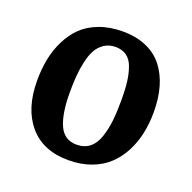

<svg xmlns="http://www.w3.org/2000/svg" viewBox="-102 -628 743 744"><g transform="rotate(20 269.5 -256.5)"><path d="M35.2 -234.9Q35.2 -281.7 43.2 -323Q51.3 -364.3 69.8 -402.1Q88.4 -439.9 116.2 -467.3Q144 -494.6 186.8 -510.7Q229.5 -526.9 283.2 -526.9Q338.4 -526.9 380.6 -508.5Q422.9 -490.2 449.2 -456.3Q475.6 -422.4 488.8 -376.5Q502 -330.6 502 -273.9Q502 -227.5 493.2 -185.8Q484.4 -144 465.1 -107.2Q445.8 -70.3 417.2 -43.5Q388.7 -16.6 346.9 -1.2Q305.2 14.2 253.9 14.2Q148.9 14.2 92 -52.7Q35.2 -119.6 35.2 -234.9ZM263.2 -53.2Q294.9 -53.2 316.4 -70.1Q337.9 -86.9 348.9 -119.4Q359.9 -151.9 364 -188.5Q368.2 -225.1 368.2 -274.9Q368.2 -318.8 364.3 -350.3Q360.4 -381.8 350.8 -408.2Q341.3 -434.6 322.8 -447.8Q304.2 -460.9 276.9 -460.9Q250.5 -460.9 230.7 -447.8Q210.9 -434.6 199.5 -413.8Q188 -393.1 181.2 -361.8Q174.3 -330.6 172.1 -300.8Q169.9 -271 169.9 -233.9Q169.9 -147 191.2 -100.1Q212.4 -53.2 263.2 -53.2Z"/></g></svg>

Font: Literata Book
Style: Bold Italic
Weight: 700
Italic angle: -3°
Designer: Latin by Veronika Burian and Jose Scaglione. Greek by Irene Vlachou. Cyrillic by Vera Evstafieva
Foundry: TypeTogether
Version: Version 1.003;PS 001.003;hotconv 1.0.88;makeotf.lib2.5.64775